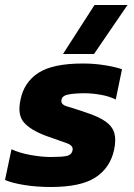

<svg xmlns="http://www.w3.org/2000/svg" viewBox="-36 -738 535 768"><path d="M216 -522 342 -718H474L340 -522ZM167 10Q110 10 61 2Q12 -6 -16 -18L10 -141Q42 -126 86.5 -118Q131 -110 167 -110Q210 -110 230 -114Q250 -118 254 -136Q259 -156 229 -166Q199 -176 147 -195Q86 -218 59.5 -248.5Q33 -279 46 -339Q60 -409 117.5 -446.5Q175 -484 296 -484Q341 -484 384 -477Q427 -470 452 -461L427 -340Q401 -353 366.5 -359Q332 -365 303 -365Q266 -365 239.5 -360.5Q213 -356 210 -339Q206 -320 232 -312.5Q258 -305 308 -288Q360 -271 387 -251.5Q414 -232 421.5 -205Q429 -178 420 -137Q404 -66 345.5 -28Q287 10 167 10Z"/></svg>

Font: Kanit SemiBold
Style: Italic
Weight: 600
Italic angle: -12°
Designer: Katatrad Team
Foundry: CadsonDemak
Version: Version 2.000; ttfautohint (v1.8.3)